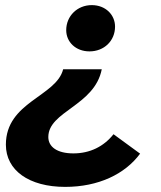

<svg xmlns="http://www.w3.org/2000/svg" viewBox="-20 -566 629 751"><path d="M330 -365C387 -365 430 -406 430 -462C430 -508 393 -546 339 -546C282 -546 239 -503 239 -448C239 -402 276 -365 330 -365ZM235 165C365 165 469 115 528 35L424 -41C386 7 332 34 267 34C203 34 169 8 169 -30C169 -131 350 -152 378 -295H227C200 -188 3 -168 3 0C3 100 93 165 235 165Z"/></svg>

Font: AWKNG-Font
Style: Bold Italic
Weight: 700
Italic angle: -11.3°
Designer: Awakening Church
Foundry: Awakening Church
Version: Version 1.700;PS 001.700;hotconv 1.0.88;makeotf.lib2.5.64775